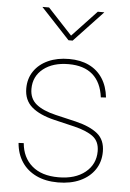

<svg xmlns="http://www.w3.org/2000/svg" viewBox="-54 -784 564 832"><g transform="rotate(5 228.5 -368.0)"><path d="M229.5 7.8Q174.8 7.8 134.8 -11.5Q94.7 -30.8 71.8 -65.7Q48.8 -100.6 44.9 -147.9L67.4 -148.9Q72.8 -86.9 114.5 -50.8Q156.2 -14.6 229.5 -14.6Q302.7 -14.6 346.2 -49.8Q389.6 -85 389.6 -141.6Q389.6 -184.1 361.6 -205.3Q333.5 -226.6 279.3 -239.7L190.9 -260.7Q125.5 -276.4 91.6 -305.9Q57.6 -335.4 57.6 -386.2Q57.6 -429.2 79.6 -461.4Q101.6 -493.7 140.9 -511.5Q180.2 -529.3 231.9 -529.3Q281.7 -529.3 318.6 -511.5Q355.5 -493.7 377.7 -459.7Q399.9 -425.8 405.3 -377L382.8 -375.5Q374.5 -440.4 336.4 -473.6Q298.3 -506.8 231.9 -506.8Q163.6 -506.8 121.8 -473.9Q80.1 -440.9 80.1 -386.2Q80.1 -343.8 109.4 -319.8Q138.7 -295.9 194.8 -282.7L284.2 -261.7Q346.2 -246.6 379.2 -219.7Q412.1 -192.9 412.1 -141.6Q412.1 -97.2 389.4 -63.5Q366.7 -29.8 325.7 -11Q284.7 7.8 229.5 7.8ZM125.5 -744.1 231 -630.9 337.4 -744.1H365.2V-743.2L239.7 -609.9H221.7L97.2 -743.2V-744.1Z"/></g></svg>

Font: Inter 28pt Thin
Style: Regular
Weight: 250
Designer: Rasmus Andersson
Foundry: rsms
Version: Version 4.001;git-66647c0bb